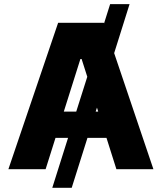

<svg xmlns="http://www.w3.org/2000/svg" viewBox="-20 -817 782 927"><path d="M531.2 -560.5 720.7 0H542L494.1 -151.4H402.3L326.2 89.8H232.4L308.6 -151.4H248L200.2 0H20.5L260.7 -707H481.4L482.4 -704.1L511.7 -796.9H605.5ZM348.1 -278.3 401.4 -446.3 374 -532.2H368.2L288.1 -278.3ZM454.1 -278.3 448.2 -297.4 441.9 -278.3Z"/></svg>

Font: Pretendard Std ExtraBold
Style: Regular
Weight: 800
Designer: Base glyphs from Inter by Rasmus Andersson; Hangeul glyphs from Noto Sans CJK(Source Han Sans) by Jang Soo-young and Kan
Foundry: Kil Hyung-jin
Version: Version 1.309